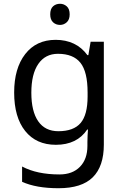

<svg xmlns="http://www.w3.org/2000/svg" viewBox="-20 -757 655 1017"><path d="M275 -546Q328 -546 370.5 -526Q413 -506 443 -465H448L460 -536H530V9Q530 124 471.5 182Q413 240 290 240Q172 240 97 206V125Q176 167 295 167Q364 167 403.5 126.5Q443 86 443 16V-5Q443 -17 444 -39.5Q445 -62 446 -71H442Q388 10 276 10Q172 10 113.5 -63Q55 -136 55 -267Q55 -395 113.5 -470.5Q172 -546 275 -546ZM287 -472Q220 -472 183 -418.5Q146 -365 146 -266Q146 -167 182.5 -114.5Q219 -62 289 -62Q370 -62 407 -105.5Q444 -149 444 -246V-267Q444 -377 406 -424.5Q368 -472 287 -472ZM298 -737Q318 -737 333.5 -723.5Q349 -710 349 -681Q349 -653 333.5 -639Q318 -625 298 -625Q276 -625 261 -639Q246 -653 246 -681Q246 -710 261 -723.5Q276 -737 298 -737Z"/></svg>

Font: Noto Sans Hebrew Droid
Style: Regular
Weight: 400
Designer: Monotype Design Team
Foundry: Monotype Imaging Inc.
Version: Version 1.100